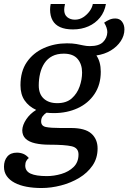

<svg xmlns="http://www.w3.org/2000/svg" viewBox="-47 -748 646 966"><path d="M162 198Q121 198 86.5 191.5Q52 185 26.5 171.5Q1 158 -13 138Q-27 118 -27 91Q-27 60 -10.5 40Q6 20 38 20Q55 20 70 26Q85 32 98 47Q91 52 85.5 61.5Q80 71 80 85Q80 113 107 125.5Q134 138 189 138Q225 138 262 127Q299 116 323.5 92Q348 68 348 29Q348 -4 314 -12Q280 -20 201 -20Q161 -20 130 -27Q99 -34 82 -50Q65 -66 65 -93Q66 -119 85 -147.5Q104 -176 135 -195Q98 -212 77 -242.5Q56 -273 56 -319Q56 -389 88 -435.5Q120 -482 173.5 -506Q227 -530 290 -530Q318 -530 337.5 -526.5Q357 -523 372.5 -519.5Q388 -516 405 -516Q451 -516 471.5 -536.5Q492 -557 493 -586Q493 -608 477 -634Q490 -643 503.5 -649Q517 -655 533 -655Q555 -655 567 -639Q579 -623 579 -600Q579 -569 560.5 -541Q542 -513 510.5 -494Q479 -475 438 -469Q449 -453 454.5 -432.5Q460 -412 460 -387Q460 -322 428.5 -275Q397 -228 343.5 -203.5Q290 -179 224 -179Q214 -179 205 -179.5Q196 -180 187 -181Q176 -174 168 -163.5Q160 -153 160 -137Q160 -114 184 -109Q208 -104 257 -104H310Q381 -104 412.5 -76Q444 -48 444 -1Q444 48 418.5 85Q393 122 351.5 147Q310 172 260 185Q210 198 162 198ZM241 -229Q287 -229 314 -253Q341 -277 353.5 -312.5Q366 -348 366 -383Q366 -425 343.5 -451.5Q321 -478 274 -478Q240 -478 216 -465.5Q192 -453 177 -430.5Q162 -408 155 -379Q148 -350 148 -318Q148 -275 173 -252Q198 -229 241 -229ZM320 -600Q281 -600 255.5 -611.5Q230 -623 217.5 -645.5Q205 -668 205 -700Q205 -713 208 -728H280Q278 -718 277 -711.5Q276 -705 276 -699Q276 -674 291.5 -661.5Q307 -649 330 -649Q353 -649 372 -661.5Q391 -674 404 -692Q417 -710 420 -728H486Q479 -688 456 -659.5Q433 -631 398 -615.5Q363 -600 320 -600Z"/></svg>

Font: Sansita Swashed Light
Style: Regular
Weight: 300
Designer: Pablo Cosgaya
Foundry: Omnibus-Type
Version: Version 1.003